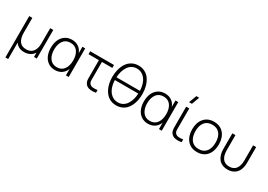

<svg xmlns="http://www.w3.org/2000/svg" viewBox="15 -1834 4382 3138"><g transform="rotate(30 2206.0 -265.5)"><path d="M69.8 240.2V-540H127.9V-258.8Q127.9 -154.8 169.7 -98.9Q211.4 -43 294.4 -43Q379.9 -43 422.6 -98.9Q465.3 -154.8 465.3 -248.5V-540H523.4V0H471.2V-82Q441.9 -34.7 394.3 -11Q346.7 12.7 287.6 12.7Q176.8 12.7 122.6 -69.8V240.2Z M871.1 15.1Q796.9 15.1 742.2 -22.7Q687.5 -60.5 660.4 -124.5Q633.3 -188.5 633.3 -270Q633.3 -351.6 660.4 -415.3Q687.5 -479 742.4 -517.1Q797.4 -555.2 872.6 -555.2Q944.8 -555.2 997.3 -519Q1049.8 -482.9 1073.2 -418.5V-540H1126V0H1073.2V-122.6Q1049.3 -57.6 996.3 -21.2Q943.4 15.1 871.1 15.1ZM694.8 -270.5Q694.8 -168.5 741.7 -104.2Q788.6 -40 875 -40Q962.4 -40 1008.5 -103.8Q1054.7 -167.5 1054.7 -271Q1054.7 -374.5 1008.5 -437.3Q962.4 -500 875.5 -500Q787.6 -500 741.2 -437Q694.8 -374 694.8 -270.5Z M1535.2 4.9Q1460.9 -5.4 1432.1 -63Q1428.2 -70.8 1425.3 -78.4Q1422.4 -85.9 1420.7 -95.7Q1418.9 -105.5 1418 -110.8Q1417 -116.2 1416.5 -129.4Q1416 -142.6 1416 -146.5Q1416 -150.4 1416 -167.2Q1416 -184.1 1416 -187.5V-484.9H1220.2V-540H1668.9V-484.9H1473.1V-188.5Q1473.1 -181.2 1472.9 -167.2Q1472.7 -153.3 1472.9 -147.9Q1473.1 -142.6 1473.6 -132.6Q1474.1 -122.6 1475.3 -116.9Q1476.6 -111.3 1478.8 -104.2Q1481 -97.2 1484.4 -90.8Q1503.9 -54.2 1551.3 -47.9Q1600.6 -43.9 1640.6 -51.8V0Q1587.4 12.2 1535.2 4.9Z M1741.7 -359.9Q1741.7 -435.1 1759.5 -501.7Q1777.3 -568.4 1811.5 -620.6Q1845.7 -672.9 1900.9 -703.4Q1956.1 -733.9 2025.9 -733.9Q2095.2 -733.9 2150.4 -703.4Q2205.6 -672.9 2239.5 -620.6Q2273.4 -568.4 2291.3 -501.7Q2309.1 -435.1 2309.1 -359.9Q2309.1 -297.4 2298.1 -241.9Q2287.1 -186.5 2264.4 -139.2Q2241.7 -91.8 2208.5 -57.6Q2175.3 -23.4 2128.7 -4.2Q2082 15.1 2025.9 15.1Q1969.7 15.1 1922.9 -4.9Q1876 -24.9 1842.8 -60.1Q1809.6 -95.2 1786.6 -142.8Q1763.7 -190.4 1752.7 -245.1Q1741.7 -299.8 1741.7 -359.9ZM1803.7 -334Q1806.6 -252.4 1832 -187.3Q1857.4 -122.1 1907.7 -81.8Q1958 -41.5 2025.9 -41.5Q2077.1 -41.5 2118.2 -64.5Q2159.2 -87.4 2186 -127.9Q2212.9 -168.5 2228.3 -220.7Q2243.7 -272.9 2246.6 -334ZM1804.2 -386.2H2247.1Q2244.1 -467.8 2219 -532.7Q2193.8 -597.7 2143.8 -637.9Q2093.8 -678.2 2025.9 -678.2Q1974.6 -678.2 1933.3 -655.3Q1892.1 -632.3 1865 -591.8Q1837.9 -551.3 1822.5 -499Q1807.1 -446.8 1804.2 -386.2Z M2627 15.1Q2552.7 15.1 2498 -22.7Q2443.4 -60.5 2416.3 -124.5Q2389.2 -188.5 2389.2 -270Q2389.2 -351.6 2416.3 -415.3Q2443.4 -479 2498.3 -517.1Q2553.2 -555.2 2628.4 -555.2Q2700.7 -555.2 2753.2 -519Q2805.7 -482.9 2829.1 -418.5V-540H2881.8V0H2829.1V-122.6Q2805.2 -57.6 2752.2 -21.2Q2699.2 15.1 2627 15.1ZM2450.7 -270.5Q2450.7 -168.5 2497.6 -104.2Q2544.4 -40 2630.9 -40Q2718.3 -40 2764.4 -103.8Q2810.5 -167.5 2810.5 -271Q2810.5 -374.5 2764.4 -437.3Q2718.3 -500 2631.3 -500Q2543.5 -500 2497.1 -437Q2450.7 -374 2450.7 -270.5Z M3151.4 4.9Q3076.7 -5.4 3047.9 -63Q3040 -79.1 3036.1 -99.1Q3032.2 -119.1 3031.7 -133.3Q3031.2 -147.5 3031.2 -176.8Q3031.2 -184.1 3031.2 -187.5V-540H3089.4V-188.5Q3089.4 -180.7 3089.1 -163.8Q3088.9 -147 3089.1 -140.9Q3089.4 -134.8 3090.3 -124Q3091.3 -113.3 3093.8 -106Q3096.2 -98.6 3100.1 -90.8Q3119.6 -54.2 3167 -47.9Q3215.8 -43.9 3256.8 -51.8V0Q3203.6 12.2 3151.4 4.9ZM3035.2 -627.4 3089.4 -772.5H3142.6L3088.9 -627.4Z M3551.8 -555.2Q3670.4 -555.2 3736.8 -477.1Q3803.2 -398.9 3803.2 -271Q3803.2 -141.1 3736.6 -63Q3669.9 15.1 3551.8 15.1Q3433.6 15.1 3366.9 -63.5Q3300.3 -142.1 3300.3 -271Q3300.3 -399.9 3367.7 -477.5Q3435.1 -555.2 3551.8 -555.2ZM3361.8 -271Q3361.8 -164.6 3410.9 -102.8Q3460 -41 3551.8 -41Q3644.5 -41 3693.1 -103Q3741.7 -165 3741.7 -271Q3741.7 -377.4 3693.1 -438.2Q3644.5 -499 3551.8 -499Q3458 -499 3409.9 -437.3Q3361.8 -375.5 3361.8 -271Z M3902.8 -246.1V-540H3960.9V-258.8Q3960.9 -154.3 4002.7 -98.6Q4044.4 -43 4127.9 -43Q4210.9 -43 4252.7 -98.9Q4294.4 -154.8 4294.4 -258.8V-540H4352.1V-246.1Q4352.1 -169.9 4329.1 -113Q4306.2 -56.2 4254.9 -21.7Q4203.6 12.7 4127.9 12.7Q4070.8 12.7 4027.1 -6.8Q3983.4 -26.4 3956.5 -61.5Q3929.7 -96.7 3916.3 -143.1Q3902.8 -189.5 3902.8 -246.1Z"/></g></svg>

Font: Manrope Light
Style: Regular
Weight: 300
Designer: Mikhail Sharanda
Foundry: Mikhail Sharanda
Version: Version 4.505;FEAKit 1.0